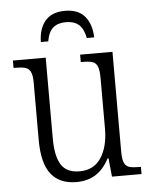

<svg xmlns="http://www.w3.org/2000/svg" viewBox="-53 -774 654 828"><g transform="rotate(-5 274.0 -360.0)"><path d="M98 -185V-434Q98 -465 90.5 -480Q83 -495 68 -499.5Q53 -504 23 -504H17V-536H159V-187Q159 -110 182.5 -72.5Q206 -35 262 -35Q324 -35 355.5 -83Q387 -131 387 -209V-425Q387 -461 380.5 -477.5Q374 -494 359 -499Q344 -504 313 -504H308V-536H448V-104Q448 -71 455 -55.5Q462 -40 477 -35.5Q492 -31 522 -31H527V0H399L391 -80H387Q363 -34 328 -12Q293 10 245 10Q172 10 135 -37Q98 -84 98 -185ZM259 -730Q316 -730 344.5 -696.5Q373 -663 375 -605H343Q335 -646 314.5 -663.5Q294 -681 259 -681Q224 -681 203.5 -663.5Q183 -646 176 -605H144Q145 -663 173.5 -696.5Q202 -730 259 -730Z"/></g></svg>

Font: Noto Serif NarrowLight
Style: Regular
Weight: 300
Width: 4
Designer: Monotype Design Team
Foundry: Monotype Imaging Inc.
Version: Version 1.001